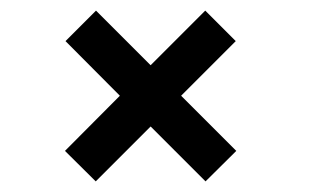

<svg xmlns="http://www.w3.org/2000/svg" viewBox="-20 -486 590 362"><path d="M160.5 -144 102.5 -201.5 206 -305.5 103.5 -408.5 161 -466 264 -363 367 -466 424.5 -408.5 321.5 -305.5 425.5 -201.5 367.5 -144 264 -247.5Z"/></svg>

Font: Trispace SemiCondensed
Style: Regular
Weight: 400
Width: 4
Designer: Tyler Finck
Foundry: Etcetera Type Company
Version: Version 1.210; ttfautohint (v1.8.3)